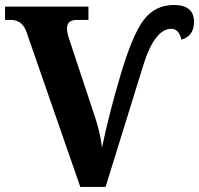

<svg xmlns="http://www.w3.org/2000/svg" viewBox="-20 -740 788 760"><path d="M297.9 0 85 -612.8Q68.4 -661.1 22.9 -661.1H0V-713.9H330.1V-661.1H284.2Q245.1 -661.1 245.1 -627.9Q245.1 -609.9 253.9 -585L356 -276.9Q377 -213.9 383.8 -155.8Q411.1 -288.6 458.3 -446.8Q505.4 -605 550 -662.6Q594.7 -720.2 668 -720.2Q748 -720.2 748 -653.8Q748 -597.2 698.2 -583Q688 -626 658.2 -626Q593.3 -626 548.8 -486.8L397.9 0Z"/></svg>

Font: Droid Serif
Style: Bold
Weight: 700
Designer: Monotype Design team
Foundry: Monotype Imaging Inc.
Version: Version 1.03